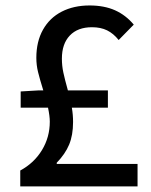

<svg xmlns="http://www.w3.org/2000/svg" viewBox="-20 -669 543 689"><path d="M473.6 0H52.7V-57.1Q102.5 -84 130.6 -130.4Q158.7 -176.8 158.7 -232.4Q158.7 -252 152.3 -282.7H54.2V-340.8L119.6 -344.7H135.3Q122.6 -385.7 116.5 -410.6Q110.4 -435.5 110.4 -461.4Q110.4 -520 134.3 -562.5Q158.2 -605 201.4 -627.2Q244.6 -649.4 301.3 -649.4Q354 -649.4 392.8 -632.1Q431.6 -614.7 460 -580.6L405.8 -525.4Q387.2 -548.8 364.3 -560.1Q341.3 -571.3 310.1 -571.3Q258.8 -571.3 230.5 -541.5Q202.1 -511.7 202.1 -458.5Q202.1 -433.1 207.3 -408.9Q212.4 -384.8 223.6 -344.7H367.2V-282.7H237.8Q242.2 -257.8 242.2 -231.4Q242.2 -183.6 228 -149.9Q213.9 -116.2 183.6 -85V-80.6H473.6Z"/></svg>

Font: Varta SemiBold
Style: Regular
Weight: 600
Designer: Joana Correia, Viktoriya Grabowska, Eben Sorkin
Foundry: Sorkin Type
Version: Version 1.003; ttfautohint (v1.3) -l 8 -r 24 -G 200 -x 12 -H